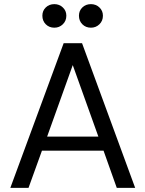

<svg xmlns="http://www.w3.org/2000/svg" viewBox="-20 -909 704 929"><path d="M30 0 288 -700H377L634 0H545L481 -180H183L118 0ZM208 -248H456L332 -594ZM243 -775Q218 -775 201.5 -791.5Q185 -808 185 -833Q185 -857 201.5 -873Q218 -889 243 -889Q267 -889 284 -873Q301 -857 301 -833Q301 -808 284 -791.5Q267 -775 243 -775ZM420 -775Q395 -775 378.5 -791.5Q362 -808 362 -833Q362 -857 378.5 -873Q395 -889 420 -889Q444 -889 461 -873Q478 -857 478 -833Q478 -808 461 -791.5Q444 -775 420 -775Z"/></svg>

Font: Rethink Sans
Style: Regular
Weight: 400
Designer: The Rethink Sans project authors (Hans Thiessen). DM Sans designed by Colophon Foundry.
Foundry: Rethink Communications LLC
Version: Version 1.001